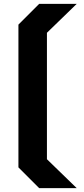

<svg xmlns="http://www.w3.org/2000/svg" viewBox="-20 -770 432 990"><path d="M182 200 75 93V-643L182 -750H375.5L222 -601V51L375.5 200Z"/></svg>

Font: Tourney Expanded Black
Style: Regular
Weight: 900
Width: 7
Designer: Tyler Finck
Foundry: Etcetera Type Co
Version: Version 1.010; ttfautohint (v1.8.3)